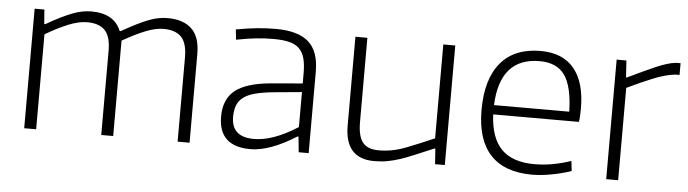

<svg xmlns="http://www.w3.org/2000/svg" viewBox="-40 -702 3098 864"><g transform="rotate(5 1508.5 -270.0)"><path d="M87 -540H131L136 -475H141Q177 -496 205.5 -510Q234 -524 257.5 -533Q281 -542 301.5 -546Q322 -550 343 -550Q446 -550 477 -473H481Q520 -495 550 -510Q580 -525 604 -534Q628 -543 648 -546.5Q668 -550 688 -550Q758 -550 796 -514Q834 -478 834 -401V0H780V-380Q780 -445 753.5 -472.5Q727 -500 673 -500Q637 -500 592 -482Q547 -464 489 -431V0H435V-380Q435 -445 408.5 -472.5Q382 -500 328 -500Q290 -500 242.5 -480.5Q195 -461 141 -429V0H87Z M1109 5Q965 5 965 -130Q965 -208 1014.5 -248Q1064 -288 1176 -298L1318 -310V-358Q1318 -397 1310.5 -424Q1303 -451 1286 -467.5Q1269 -484 1240.5 -491Q1212 -498 1169 -498Q1131 -498 1092.5 -494Q1054 -490 1002 -480L997 -526Q1052 -536 1093 -540Q1134 -544 1176 -544Q1277 -544 1324.5 -502Q1372 -460 1372 -369V0H1327L1320 -70H1315Q1196 5 1109 5ZM1121 -42Q1207 -42 1318 -113V-271L1189 -259Q1141 -254 1108.5 -245.5Q1076 -237 1056 -222Q1036 -207 1027.5 -185.5Q1019 -164 1019 -133Q1019 -42 1121 -42Z M1668 10Q1536 10 1536 -139V-540H1590V-159Q1590 -96 1612 -68Q1634 -40 1685 -40Q1745 -40 1805 -63Q1865 -86 1933 -116V-540H1987V0H1943L1938 -70H1934Q1884 -49 1848.5 -34Q1813 -19 1784 -9.5Q1755 0 1728 5Q1701 10 1668 10Z M2381 9Q2257 9 2193.5 -59Q2130 -127 2130 -261Q2130 -401 2192 -475Q2254 -549 2372 -549Q2472 -549 2523.5 -487Q2575 -425 2575 -307Q2575 -286 2574 -270.5Q2573 -255 2571 -246H2184Q2189 -140 2239 -89.5Q2289 -39 2389 -39Q2427 -39 2467.5 -46Q2508 -53 2553 -68L2558 -23Q2518 -9 2470 0Q2422 9 2381 9ZM2372 -503Q2193 -503 2184 -288H2524Q2521 -403 2485 -453Q2449 -503 2372 -503Z M2716 -540H2760L2765 -464H2769Q2807 -482 2837.5 -496.5Q2868 -511 2894 -522Q2920 -533 2942 -540Q2964 -547 2985 -549H3004V-496H2986Q2940 -491 2885 -468.5Q2830 -446 2770 -417V0H2716Z"/></g></svg>

Font: Encode Sans Wide
Style: ExtraLight
Weight: 200
Designer: Pablo Impallari, Andres Torresi
Foundry: Pablo Impallari, Andres Torresi
Version: Version 1.000; ttfautohint (v1.00) -l 8 -r 50 -G 200 -x 14 -